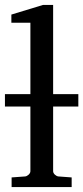

<svg xmlns="http://www.w3.org/2000/svg" viewBox="-20 -757 337 777"><path d="M195 -326H297V-376H195V-737H154L26 -698V-665H103V-376H0V-326H103V-64C103 -54 91 -44 82 -43L27 -39V0H270V-39L216 -43C207 -44 195 -54 195 -64Z"/></svg>

Font: Veleka
Style: Regular
Weight: 400
Designer: Stefan Peev, Context Ltd, 2016; SIL International, 1997-2014.
Foundry: Stefan Peev, Context Ltd, 2016
Version: Version 1.000